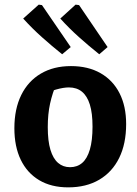

<svg xmlns="http://www.w3.org/2000/svg" viewBox="-20 -796 589 828"><path d="M274 12Q201 12 149 -19Q97 -50 69.5 -107Q42 -164 42 -243Q42 -326 71.5 -386Q101 -446 156 -478.5Q211 -511 286 -511Q360 -511 413.5 -480.5Q467 -450 495.5 -394Q524 -338 524 -261Q524 -176 494 -115Q464 -54 408 -21Q352 12 274 12ZM282 -75Q313 -75 334.5 -93.5Q356 -112 367.5 -151Q379 -190 379 -250Q379 -308 367.5 -345Q356 -382 333.5 -400.5Q311 -419 277 -419Q254 -419 222 -410Q190 -401 141 -382L225 -439Q206 -395 196 -349.5Q186 -304 186 -248Q186 -188 197.5 -150Q209 -112 230.5 -93.5Q252 -75 282 -75ZM248 -562Q203 -598 160.5 -636Q118 -674 80 -716L147 -776L161 -774L285 -593ZM408 -562Q363 -598 320.5 -636Q278 -674 240 -716L306 -776L321 -774L444 -593Z"/></svg>

Font: Piazzolla Thin ExtraBold
Style: Regular
Weight: 800
Version: Version 2.005